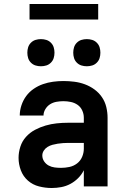

<svg xmlns="http://www.w3.org/2000/svg" viewBox="-20 -934 640 962"><path d="M239 8Q207 8 175.5 0Q144 -8 120 -29Q96 -50 84.5 -80.5Q73 -111 73 -143Q73 -171 82 -199Q91 -227 110.5 -248.5Q130 -270 155.5 -283.5Q181 -297 208.5 -305Q236 -313 264.5 -316Q293 -319 322 -319H400V-344Q400 -363 392 -380.5Q384 -398 369 -408.5Q354 -419 335.5 -423Q317 -427 298 -427Q281 -427 263.5 -424Q246 -421 231.5 -412Q217 -403 207.5 -387.5Q198 -372 198 -355H79Q79 -381 87.5 -406.5Q96 -432 111.5 -453Q127 -474 149 -489Q171 -504 195.5 -512.5Q220 -521 246 -524.5Q272 -528 298 -528Q325 -528 352.5 -524.5Q380 -521 405.5 -511.5Q431 -502 453 -486Q475 -470 490.5 -447.5Q506 -425 512.5 -398Q519 -371 519 -344V0H400V-81Q389 -59 371.5 -41.5Q354 -24 332.5 -12.5Q311 -1 287 3.5Q263 8 239 8ZM286 -93Q307 -93 328 -97.5Q349 -102 366 -115Q383 -128 391.5 -148Q400 -168 400 -189V-218H322Q309 -218 295.5 -217Q282 -216 269 -214Q256 -212 243 -208.5Q230 -205 218.5 -198Q207 -191 199.5 -179.5Q192 -168 192 -155Q192 -139 201 -125.5Q210 -112 224 -104.5Q238 -97 254 -95Q270 -93 286 -93ZM415 -602Q401 -602 388 -606Q375 -610 365 -620Q355 -630 351 -643Q347 -656 347 -670Q347 -684 351 -697Q355 -710 365 -720Q375 -730 388 -734Q401 -738 415 -738Q429 -738 442 -734Q455 -730 465 -720Q475 -710 479 -697Q483 -684 483 -670Q483 -656 479 -643Q475 -630 465 -620Q455 -610 442 -606Q429 -602 415 -602ZM185 -602Q171 -602 158 -606Q145 -610 135 -620Q125 -630 121 -643Q117 -656 117 -670Q117 -684 121 -697Q125 -710 135 -720Q145 -730 158 -734Q171 -738 185 -738Q199 -738 212 -734Q225 -730 235 -720Q245 -710 249 -697Q253 -684 253 -670Q253 -656 249 -643Q245 -630 235 -620Q225 -610 212 -606Q199 -602 185 -602ZM128 -836V-914H472V-836Z"/></svg>

Font: Iosevka Fixed Extended
Style: Bold
Weight: 700
Width: 7
Monospace: yes
Designer: Belleve Invis
Foundry: Belleve Invis
Version: Version 24.1.1; ttfautohint (v1.8.4)